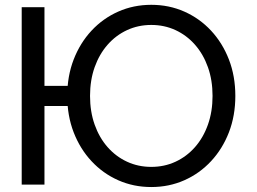

<svg xmlns="http://www.w3.org/2000/svg" viewBox="-20 -752 1046 782"><path d="M161.1 -402.3H284.7V-320.3H161.1ZM161.1 -239.3V0H68.4V-722.7H161.1ZM346.7 -361.3Q346.7 -297.4 365.5 -244.4Q384.3 -191.4 418.2 -152.8Q452.1 -114.3 497.6 -93.3Q543 -72.3 596.2 -72.3Q649.4 -72.3 694.8 -93.3Q740.2 -114.3 774.2 -152.8Q808.1 -191.4 826.9 -244.4Q845.7 -297.4 845.7 -361.3Q845.7 -425.3 826.9 -478.3Q808.1 -531.2 774.2 -569.8Q740.2 -608.4 694.8 -629.4Q649.4 -650.4 596.2 -650.4Q543 -650.4 497.6 -629.4Q452.1 -608.4 418.2 -569.8Q384.3 -531.2 365.5 -478.3Q346.7 -425.3 346.7 -361.3ZM253.9 -361.3Q253.9 -441.9 280 -509.5Q306.2 -577.1 352.8 -627.2Q399.4 -677.2 461.7 -704.8Q523.9 -732.4 596.2 -732.4Q668.5 -732.4 730.7 -704.8Q793 -677.2 839.6 -627.2Q886.2 -577.1 912.4 -509.5Q938.5 -441.9 938.5 -361.3Q938.5 -280.8 912.4 -213.1Q886.2 -145.5 839.6 -95.5Q793 -45.4 730.7 -17.8Q668.5 9.8 596.2 9.8Q523.9 9.8 461.7 -17.8Q399.4 -45.4 352.8 -95.5Q306.2 -145.5 280 -213.1Q253.9 -280.8 253.9 -361.3Z"/></svg>

Font: Giphurs
Style: Regular
Weight: 400
Version: Version 2.010